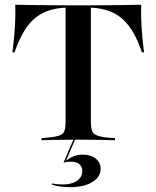

<svg xmlns="http://www.w3.org/2000/svg" viewBox="-20 -591 659 809"><path d="M302.4 -2.4Q271.8 -2.4 244.8 -2Q217.7 -1.6 195.6 -1.2Q173.4 -0.8 154.8 0V-8.9L195.2 -12.9Q233.9 -16.9 245.2 -29Q256.5 -41.1 256.5 -78.2V-201.6H362.9V-78.2Q362.9 -41.1 374.6 -29Q386.3 -16.9 425 -12.1L464.5 -8.9V0Q447.6 -0.8 424.6 -1.2Q401.6 -1.6 375 -2Q348.4 -2.4 317.7 -2.4H310.5ZM280.6 -559.7Q233.1 -559.7 196.8 -550Q160.5 -540.3 132.3 -518.5Q104 -496.8 81.9 -460.5Q59.7 -424.2 41.1 -370.2H32.3Q39.5 -425 42.7 -475Q46 -525 44.4 -571Q87.1 -570.2 142.3 -569.4Q197.6 -568.5 275.8 -568.5H343.5Q421.8 -568.5 477 -569.4Q532.3 -570.2 575 -571Q573.4 -525 576.6 -475Q579.8 -425 587.1 -370.2H578.2Q559.7 -424.2 537.5 -460.5Q515.3 -496.8 487.1 -518.5Q458.9 -540.3 422.6 -550Q386.3 -559.7 338.7 -559.7ZM256.5 -201.6V-562.9H362.9V-201.6ZM275 197.6Q254 197.6 233.5 194.8Q212.9 191.9 199.2 187.1L200 181.5Q208.1 183.9 219.8 185.1Q231.5 186.3 243.5 186.3Q281.5 186.3 304 171Q326.6 155.6 326.6 129.8Q326.6 110.5 314.1 100.4Q301.6 90.3 277.4 90.3Q269.4 90.3 262.1 91.1Q254.8 91.9 247.6 94.4L293.5 -12.9H300.8L258.1 86.3Q273.4 74.2 291.1 67.3Q308.9 60.5 328.2 60.5Q362.1 60.5 383.1 77Q404 93.5 404 120.2Q404 154.8 369 176.2Q333.9 197.6 275 197.6Z"/></svg>

Font: Playfair 144pt SemiExpanded SemiBold
Style: Regular
Weight: 600
Width: 6
Designer: Claus Eggers Sørensen
Foundry: Claus Eggers Sørensen
Version: Version 2.203